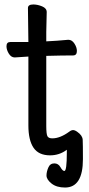

<svg xmlns="http://www.w3.org/2000/svg" viewBox="-20 -671 400 859"><path d="M271 168Q233 168 210.5 150Q188 132 188 114Q188 98 196 79Q204 60 223 60Q241 60 250.5 77Q260 94 268 94Q279 94 279 12V-1Q246 24 204 24Q153 24 130 -10Q107 -44 107 -110V-418L46 -414Q30 -414 19.5 -431Q9 -448 9 -464Q9 -483 26 -483H107L105 -635Q105 -651 129 -651Q148 -651 168.5 -642.5Q189 -634 189 -617L187 -528V-486Q233 -488 285 -493H286Q302 -493 313 -476Q324 -459 324 -443Q324 -423 307 -423Q259 -423 187 -421V-108Q187 -70 192.5 -61Q198 -52 214 -52Q249 -52 290 -82Q299 -89 307 -89Q315 -89 326 -81Q349 -65 350 -45.5Q351 -26 351 41Q351 168 271 168Z"/></svg>

Font: ToneOZ-Pinyin-WenKai-Medium
Style: Medium
Weight: 700
Designer: Fontworks Inc.
Foundry: ToneOZ
Version: Version 0.240331